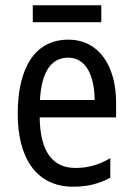

<svg xmlns="http://www.w3.org/2000/svg" viewBox="-20 -696 502 726"><path d="M363 -676H104V-612H363ZM238 -546C116 -546 47 -445 47 -265C47 -102 115 10 257 10C311 10 354 -1 397 -24V-98C353 -72 312 -61 265 -61C177 -61 132 -125 130 -252H419V-308C419 -444 356 -546 238 -546ZM238 -478C307 -478 337 -407 338 -318H131C137 -425 174 -478 238 -478Z"/></svg>

Font: Noto Sans Khmer UI Condensed
Style: Regular
Weight: 400
Width: 3
Designer: Danh Hong and the Monotype Design Team
Foundry: Monotype Imaging Inc.
Version: Version 2.002